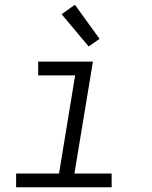

<svg xmlns="http://www.w3.org/2000/svg" viewBox="-20 -790 640 810"><path d="M48 0V-58H229L297 -472H141V-530H372L294 -58H451V0ZM354 -594 240 -730 296 -770 400 -626Z"/></svg>

Font: Iosevka Slab LtExObl
Style: Regular
Weight: 300
Width: 7
Italic angle: -9°
Monospace: yes
Designer: Belleve Invis
Foundry: Belleve Invis
Version: Version 11.1.0; ttfautohint (v1.8.3)